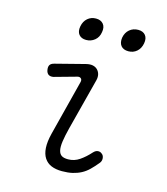

<svg xmlns="http://www.w3.org/2000/svg" viewBox="-115 -858 830 957"><g transform="rotate(15 300.0 -379.5)"><path d="M132 -433Q117 -430 107 -436Q97 -442 94 -458Q91 -475 97 -484.5Q103 -494 120 -498L272 -537Q292 -542 306.5 -539Q321 -536 330.5 -526.5Q340 -517 343.5 -503.5Q347 -490 343 -473L274 -206Q263 -163 259 -134Q255 -105 259 -87.5Q263 -70 274.5 -62.5Q286 -55 308 -55Q340 -55 367 -73.5Q394 -92 419 -120Q430 -132 442 -133Q454 -134 463 -126Q473 -119 474 -104Q475 -89 465 -78Q447 -56 429.5 -39Q412 -22 392 -11.5Q372 -1 348.5 4.5Q325 10 294 10Q262 10 239 0.5Q216 -9 202.5 -29.5Q189 -50 187 -81.5Q185 -113 196 -157L269 -443Q272 -456 265 -462Q258 -468 247 -465ZM459 -653Q433 -653 420.5 -668.5Q408 -684 412 -711Q417 -738 435.5 -753.5Q454 -769 480 -769Q505 -769 517.5 -753.5Q530 -738 525 -711Q520 -684 502 -668.5Q484 -653 459 -653ZM241 -653Q216 -653 203.5 -668.5Q191 -684 196 -711Q201 -738 219 -753.5Q237 -769 262 -769Q287 -769 300 -753.5Q313 -738 308 -711Q304 -684 285 -668.5Q266 -653 241 -653Z"/></g></svg>

Font: Maple Mono ExtraLight
Style: Italic
Weight: 275
Italic angle: -10°
Monospace: yes
Designer: subframe7536
Version: Version 7.000